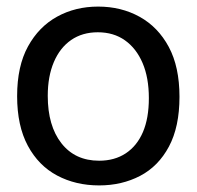

<svg xmlns="http://www.w3.org/2000/svg" viewBox="-20 -550 597 583"><path d="M281 13Q210 13 153.5 -17Q97 -47 64.5 -107.5Q32 -168 32 -258Q32 -349 65 -409Q98 -469 153.5 -499.5Q209 -530 278 -530Q348 -530 404 -499Q460 -468 492.5 -407.5Q525 -347 525 -256Q525 -165 493 -105Q461 -45 405.5 -16Q350 13 281 13ZM281 -62Q328 -62 362 -84.5Q396 -107 414 -149Q432 -191 432 -252Q432 -314 413 -358.5Q394 -403 359.5 -427.5Q325 -452 277 -452Q230 -452 196 -428.5Q162 -405 143.5 -361.5Q125 -318 125 -259Q125 -168 166.5 -115Q208 -62 281 -62Z"/></svg>

Font: Bricolage Grotesque 96pt ExtraBold 96pt
Style: Regular
Weight: 400
Version: Version 1.001;gftools[0.9.33.dev8+g029e19f]